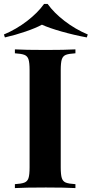

<svg xmlns="http://www.w3.org/2000/svg" viewBox="-42 -960 468 980"><path d="M343 -688Q309 -686 294 -680Q279 -674 273.5 -657Q268 -640 268 -602V-106Q268 -68 273.5 -51Q279 -34 294 -28Q309 -22 343 -20V0Q289 -3 192 -3Q85 -3 34 0V-20Q67 -22 82.5 -28Q98 -34 103.5 -51Q109 -68 109 -106V-602Q109 -640 103.5 -657Q98 -674 82.5 -680Q67 -686 34 -688V-708Q85 -705 192 -705Q289 -705 343 -708ZM406 -784 401 -769Q336 -781 272.5 -799Q209 -817 172 -834Q141 -817 88.5 -799Q36 -781 -17 -769L-22 -784Q42 -811 96.5 -853Q151 -895 183 -940H201Q233 -895 287.5 -853Q342 -811 406 -784Z"/></svg>

Font: Playfair Display SC
Style: Bold
Weight: 700
Designer: Claus Eggers Sørensen
Foundry: Claus Eggers Sørensen
Version: Version 1.200; ttfautohint (v1.6)